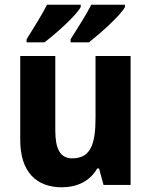

<svg xmlns="http://www.w3.org/2000/svg" viewBox="-20 -786 643 816"><path d="M511 -756V-766H368C349 -728 310 -666 280 -619V-606H358C405 -643 491 -719 511 -756ZM323 -756V-766H180C161 -728 123 -667 93 -619V-606H169C220 -645 303 -719 323 -756ZM535 -548H386V-285C386 -175 366 -113 287 -113C236 -113 215 -153 215 -232V-548H66V-191C66 -56 134 10 243 10C306 10 362 -15 393 -70H401L420 0H535Z"/></svg>

Font: Noto Sans Armenian SemiCondensed Medium
Style: Regular
Weight: 500
Width: 4
Designer: Monotype Design Team
Foundry: Monotype Imaging Inc.
Version: Version 2.008